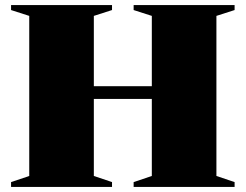

<svg xmlns="http://www.w3.org/2000/svg" viewBox="-20 -735 966 755"><path d="M349 -43 420.5 -19V0H23.5V-19L95 -43V-672.5L23.5 -695.5V-715H420.5V-695.5L349 -672.5V-396H577V-672.5L505.5 -695.5V-715H902.5V-695.5L831 -672.5V-43L902.5 -19V0H505.5V-19L577 -43V-346H349Z"/></svg>

Font: Newsreader Display ExtraBold
Style: Regular
Weight: 800
Designer: Hugues Gentile
Foundry: Production Type
Version: Version 1.001